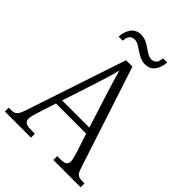

<svg xmlns="http://www.w3.org/2000/svg" viewBox="-250 -1004 1124 1124"><g transform="rotate(45 312.5 -441.5)"><path d="M383 -775C442 -775 464 -825 468 -875H434C431 -848 423 -822 389 -822C345 -822 308 -883 245 -883C185 -883 163 -830 159 -781H193C196 -809 203 -836 239 -836C282 -836 321 -775 383 -775ZM-1 0H215V-32H184C140 -32 126 -45 126 -70C126 -87 137 -121 143 -139L177 -245H427L464 -132C469 -114 479 -84 479 -69C479 -44 467 -32 425 -32H400V0H626V-32H612C573 -32 562 -40 549 -79L341 -714H288L84 -102C65 -43 55 -32 17 -32H-1ZM190 -283 259 -494C276 -548 295 -606 303 -644C314 -603 332 -545 351 -484L415 -283Z"/></g></svg>

Font: Noto Serif Khmer SemiCondensed Light
Style: Regular
Weight: 300
Width: 4
Designer: Danh Hong and the Monotype Design Team
Foundry: Monotype Imaging Inc.
Version: Version 2.004